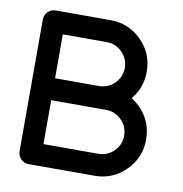

<svg xmlns="http://www.w3.org/2000/svg" viewBox="-67 -610 642 673"><g transform="rotate(10 254.0 -273.5)"><path d="M273.4 -312.5Q305.7 -312.5 328.6 -335.4Q351.6 -358.4 351.6 -390.6Q351.6 -422.9 328.6 -445.8Q305.7 -468.8 273.4 -468.8H117.2V-312.5ZM312.5 -78.1Q344.7 -78.1 367.7 -101.1Q390.6 -124 390.6 -156.2Q390.6 -188.5 367.7 -211.4Q344.7 -234.4 312.5 -234.4H117.2V-78.1ZM78.1 -546.9H273.4Q338.4 -546.9 384 -501.2Q429.7 -455.6 429.7 -390.6Q429.7 -333 393.6 -290.5Q409.2 -280.8 423.3 -267.1Q468.8 -221.2 468.8 -156.2Q468.8 -91.3 423.1 -45.7Q377.4 0 312.5 0H78.1Q62 0 50.5 -11.5Q39.1 -22.9 39.1 -39.1V-507.8Q39.1 -523.9 50.5 -535.4Q62 -546.9 78.1 -546.9Z"/></g></svg>

Font: Comfortaa
Style: Regular
Weight: 400
Designer: Johan Aakerlund - aajohan
Foundry: Johan Aakerlund
Version: Version 2.004 2013